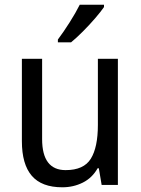

<svg xmlns="http://www.w3.org/2000/svg" viewBox="-20 -786 599 816"><path d="M481 -536V0H412L400 -71H395Q372 -30 332 -10Q292 10 245 10Q157 10 115 -39Q73 -88 73 -186V-536H159V-195Q159 -63 259 -63Q336 -63 366 -111.5Q396 -160 396 -255V-536ZM422 -756Q409 -737 384.5 -708.5Q360 -680 332 -652Q304 -624 282 -606H226V-618Q250 -650 276 -691Q302 -732 319 -766H422Z"/></svg>

Font: Noto Sans Ethiopic SemCond
Style: Regular
Weight: 400
Width: 4
Designer: Monotype Design Team
Foundry: Monotype Imaging Inc.
Version: Version 2.102; ttfautohint (v1.8.4.7-5d5b)